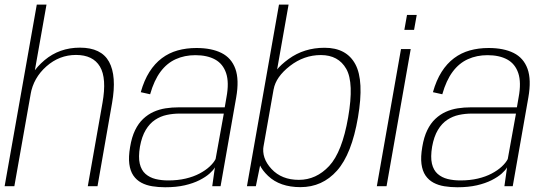

<svg xmlns="http://www.w3.org/2000/svg" viewBox="-25 -805 2355 830"><path d="M-5 0H37L176 -785H134ZM354.5 0H396.5L459.5 -360Q480 -476.5 446.5 -537.8Q413 -599 320.5 -599Q232 -599 167.5 -544.8Q103 -490.5 91 -423L107 -396.5Q119.5 -468.5 175.5 -518Q231.5 -567.5 303.5 -567.5Q377 -567.5 407 -517.2Q437 -467 418 -360Z M689 4.5Q737 4.5 773.8 -4Q810.5 -12.5 837.5 -26.2Q864.5 -40 881 -54.8Q897.5 -69.5 904 -81.5L892.5 0H928.5L996 -383.5Q1009.5 -460.5 992.5 -507.5Q975.5 -554.5 932.5 -576Q889.5 -597.5 824.5 -597.5Q780.5 -597.5 743 -587Q705.5 -576.5 674.8 -553.5Q644 -530.5 621 -494.2Q598 -458 583.5 -406.5L624 -397.5Q641 -457.5 668.8 -494.8Q696.5 -532 734.8 -549.2Q773 -566.5 819.5 -566.5Q870.5 -566.5 904.8 -547.8Q939 -529 952.5 -488.8Q966 -448.5 954 -384.5L946.5 -341H747Q718.5 -341 691 -336.8Q663.5 -332.5 639 -321.5Q614.5 -310.5 594 -291.2Q573.5 -272 559 -242.2Q544.5 -212.5 537.5 -170Q530 -126.5 534 -96.2Q538 -66 551.5 -46.2Q565 -26.5 586 -15.2Q607 -4 633.2 0.2Q659.5 4.5 689 4.5ZM702 -25Q672.5 -25 647.2 -31.2Q622 -37.5 604 -53.2Q586 -69 579.2 -97.5Q572.5 -126 580 -171Q588 -215 605 -243.2Q622 -271.5 645.5 -287Q669 -302.5 696 -308.2Q723 -314 751.5 -314H942.5L907 -117.5Q899 -101.5 881.2 -85Q863.5 -68.5 837.5 -54.8Q811.5 -41 777.5 -33Q743.5 -25 702 -25Z M1042.5 0H1081L1101 -97.5L1222.5 -785H1181ZM1274 4Q1368.5 4 1432 -67.5Q1495.5 -139 1522.5 -298Q1549.5 -456 1511.2 -527.2Q1473 -598.5 1378 -598.5Q1289.5 -598.5 1222.8 -550Q1156 -501.5 1147.5 -455L1158 -419Q1167.5 -472.5 1228.2 -519.8Q1289 -567 1362 -567Q1438 -567 1472 -507Q1506 -447 1480 -297.5Q1454 -147.5 1398 -87.5Q1342 -27.5 1267 -27.5Q1192.5 -27.5 1148.8 -74.5Q1105 -121.5 1114.5 -175.5L1091.5 -139Q1083 -93 1134 -44.5Q1185 4 1274 4Z M1604 0H1646L1750.5 -593H1708.5ZM1734.5 -740.5 1723 -676H1765L1776.5 -740.5Z M1952 4.5Q2000 4.5 2036.8 -4Q2073.5 -12.5 2100.5 -26.2Q2127.5 -40 2144 -54.8Q2160.5 -69.5 2167 -81.5L2155.5 0H2191.5L2259 -383.5Q2272.5 -460.5 2255.5 -507.5Q2238.5 -554.5 2195.5 -576Q2152.5 -597.5 2087.5 -597.5Q2043.5 -597.5 2006 -587Q1968.5 -576.5 1937.8 -553.5Q1907 -530.5 1884 -494.2Q1861 -458 1846.5 -406.5L1887 -397.5Q1904 -457.5 1931.8 -494.8Q1959.5 -532 1997.8 -549.2Q2036 -566.5 2082.5 -566.5Q2133.5 -566.5 2167.8 -547.8Q2202 -529 2215.5 -488.8Q2229 -448.5 2217 -384.5L2209.5 -341H2010Q1981.5 -341 1954 -336.8Q1926.5 -332.5 1902 -321.5Q1877.5 -310.5 1857 -291.2Q1836.5 -272 1822 -242.2Q1807.5 -212.5 1800.5 -170Q1793 -126.5 1797 -96.2Q1801 -66 1814.5 -46.2Q1828 -26.5 1849 -15.2Q1870 -4 1896.2 0.2Q1922.5 4.5 1952 4.5ZM1965 -25Q1935.5 -25 1910.2 -31.2Q1885 -37.5 1867 -53.2Q1849 -69 1842.2 -97.5Q1835.5 -126 1843 -171Q1851 -215 1868 -243.2Q1885 -271.5 1908.5 -287Q1932 -302.5 1959 -308.2Q1986 -314 2014.5 -314H2205.5L2170 -117.5Q2162 -101.5 2144.2 -85Q2126.5 -68.5 2100.5 -54.8Q2074.5 -41 2040.5 -33Q2006.5 -25 1965 -25Z"/></svg>

Font: Anybody UltraCondensed Thin ExtraLight
Style: Italic
Weight: 250
Italic angle: -10°
Version: Version 1.111